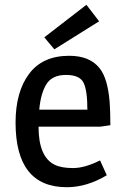

<svg xmlns="http://www.w3.org/2000/svg" viewBox="-20 -770 521 802"><path d="M269 -537Q355 -537 396 -485Q430 -443 438 -344Q441 -305 441 -247L400 -241H141Q141 -115 208 -82Q236 -68 285 -68Q334 -68 398 -100L426 -38Q343 12 259 12Q45 12 45 -258Q45 -386 101.5 -461.5Q158 -537 269 -537ZM144 -312H345Q345 -392 329 -424.5Q313 -457 255.5 -457Q198 -457 174 -418.5Q150 -380 144 -312ZM341 -750 394 -681 207 -564 165 -614Z"/></svg>

Font: Magra
Style: Regular
Weight: 400
Designer: Viviana Monsalve
Foundry: Viviana Monsalve
Version: Version 1.001